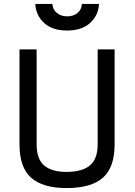

<svg xmlns="http://www.w3.org/2000/svg" viewBox="-20 -946 684 975"><path d="M166 -213Q166 -138 204.5 -105.5Q243 -73 318 -73Q396 -73 436 -105.5Q476 -138 476 -213V-695H562V-213Q562 -96 502.5 -43.5Q443 9 318 9Q197 9 138 -43.5Q79 -96 79 -213V-695H166ZM246 -926Q248 -897 269 -880Q290 -863 321 -863Q353 -863 373.5 -880Q394 -897 396 -926H483Q479 -866 436.5 -828.5Q394 -791 321 -791Q247 -791 205 -828.5Q163 -866 159 -926Z"/></svg>

Font: Panefresco 500wt
Style: Regular
Weight: 700
Foundry: Campivisivi & Chank Co
Version: Version 1.001